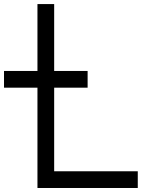

<svg xmlns="http://www.w3.org/2000/svg" viewBox="-20 -937 790 957"><path d="M666.7 -83.3V0H166.7V-500H0V-583.3H166.7V-916.7H250V-583.3H416.7V-500H250V-83.3Z"/></svg>

Font: Galmuri11 Regular
Style: Regular
Weight: 400
Designer: Minseo Lee (Quiple)
Version: Version 2.356;hotconv 1.1.0;makeotfexe 2.6.0 DEVELOPMENT